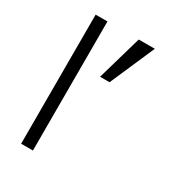

<svg xmlns="http://www.w3.org/2000/svg" viewBox="-174 -826 849 930"><g transform="rotate(30 250.0 -361.0)"><path d="M87 0H153V-722H87ZM418 -722H328L256 -472H309Z"/></g></svg>

Font: Perun Light
Style: Regular
Weight: 300
Foundry: Copyright (c) Stefan Peev, Context Ltd, 2016
Version: Version 1.089